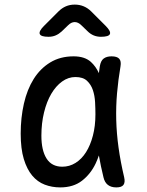

<svg xmlns="http://www.w3.org/2000/svg" viewBox="-20 -805 640 835"><path d="M242 10Q206 10 174.5 -2Q143 -14 120 -41.5Q97 -69 83.5 -113.5Q70 -158 70 -224Q70 -293 84 -354.5Q98 -416 126.5 -461.5Q155 -507 198.5 -533.5Q242 -560 300 -560Q348 -560 375 -536Q397 -516 410 -487Q412 -502 414 -516Q418 -541 431 -550.5Q444 -560 465 -560Q489 -560 498.5 -549.5Q508 -539 504 -516Q494 -457 489 -399.5Q484 -342 485.5 -283.5Q487 -225 495.5 -163.5Q504 -102 520 -34Q525 -12 517 -1Q509 10 486 10Q463 10 449 -1Q435 -12 430 -34Q418 -83 410 -129Q404 -111 396 -94Q374 -48 336.5 -19Q299 10 242 10ZM251 -80Q282 -80 308.5 -96.5Q335 -113 354 -143Q373 -173 384 -215Q395 -257 395 -308Q395 -332 393.5 -360.5Q392 -389 384 -413Q376 -437 358.5 -453.5Q341 -470 308 -470Q277 -470 250 -450.5Q223 -431 203 -397Q183 -363 171.5 -316Q160 -269 160 -215Q160 -151 182.5 -115.5Q205 -80 251 -80ZM191 -645Q158 -645 153 -657Q148 -669 171 -692L234 -755Q249 -770 266.5 -777.5Q284 -785 305 -785Q326 -785 344 -777.5Q362 -770 377 -755L439 -693Q463 -669 458 -657Q453 -645 419 -645Q402 -645 387.5 -651Q373 -657 361 -669L334 -695Q320 -709 305 -709Q290 -709 276 -695L248 -668Q236 -657 222 -651Q208 -645 191 -645Z"/></svg>

Font: Maple Mono NL
Style: Regular
Weight: 400
Monospace: yes
Designer: subframe7536
Version: Version 7.000